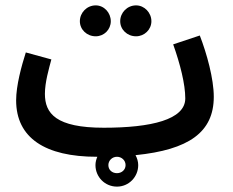

<svg xmlns="http://www.w3.org/2000/svg" viewBox="-20 -562 867 714"><path d="M486 -427C517 -427 543 -452 543 -483C543 -515 517 -542 486 -542C453 -542 427 -515 427 -483C427 -452 453 -427 486 -427ZM336 -427C367 -427 392 -452 392 -483C392 -515 367 -542 336 -542C303 -542 277 -515 277 -483C277 -452 303 -427 336 -427ZM340 21H342C338 30 335 41 335 52C335 96 370 132 415 132C459 132 494 96 494 52C494 39 490 26 484 15C682 -5 775 -70 775 -202C775 -269 749 -363 723 -430L624 -397C650 -324 669 -249 669 -196C669 -117 542 -87 366 -87C188 -87 147 -140 147 -213C147 -256 162 -307 171 -341L76 -367C60 -317 40 -244 40 -189C40 -49 148 21 340 21ZM415 82C397 82 383 70 383 52C383 35 397 21 415 21C432 21 447 34 447 52C447 70 432 82 415 82Z"/></svg>

Font: Noto Sans Arabic UI XCn SmBd
Style: Regular
Weight: 600
Width: 2
Designer: Monotype Design Team, Nadine Chahine and Nizar Qandah
Foundry: Monotype Imaging Inc.
Version: Version 2.010